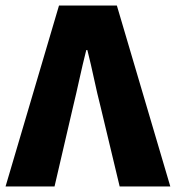

<svg xmlns="http://www.w3.org/2000/svg" viewBox="-30 -670 632 690"><path d="M-10 0H166L232 -284C249 -353 262 -420 280 -490H284C302 -420 314 -353 332 -284L400 0H582L390 -650H182Z"/></svg>

Font: Source Sans Pro Black
Style: Regular
Weight: 900
Designer: Paul D. Hunt
Foundry: Adobe Systems Incorporated
Version: Version 3.006;hotconv 1.0.111;makeotfexe 2.5.65597